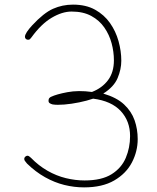

<svg xmlns="http://www.w3.org/2000/svg" viewBox="-20 -797 681 831"><path d="M102 -625Q98 -625 95 -626.5Q92 -628 90 -631Q88 -634 88 -638Q88 -646 96.5 -659Q105 -672 119 -687Q169 -741 209.5 -759Q250 -777 296 -777Q352 -777 391.5 -755Q431 -733 456 -697.5Q481 -662 493 -619Q505 -576 505 -534Q505 -497 489 -459Q473 -421 427 -392Q485 -375 517 -345Q549 -315 562.5 -276.5Q576 -238 576 -195Q576 -142 551 -94Q526 -46 474.5 -16Q423 14 344 14Q301 14 258.5 3.5Q216 -7 175 -30Q134 -53 97 -89Q90 -97 87.5 -101Q85 -105 85 -109Q85 -113 87 -116Q89 -119 92.5 -121Q96 -123 99 -123Q105 -123 114 -114Q147 -80 185.5 -58Q224 -36 265 -26Q306 -16 346 -16Q420 -16 463 -43Q506 -70 524.5 -114Q543 -158 543 -208Q543 -273 502.5 -316.5Q462 -360 383 -370Q357 -361 323 -354Q289 -347 258 -344.5Q227 -342 208 -345Q200 -347 195 -350.5Q190 -354 190 -361Q190 -369 194 -373Q198 -377 201 -378Q224 -389 271.5 -398Q319 -407 378 -399Q422 -416 447.5 -450Q473 -484 473 -536Q473 -573 463 -610Q453 -647 431.5 -678Q410 -709 375 -728Q340 -747 290 -747Q249 -747 203.5 -720Q158 -693 116 -635Q112 -630 109.5 -627.5Q107 -625 102 -625Z"/></svg>

Font: Playpen Sans Thin
Style: Regular
Weight: 250
Designer: Laura Meseguer, Veronika Burian, José Scaglione
Foundry: TypeTogether
Version: Version 1.001